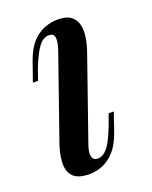

<svg xmlns="http://www.w3.org/2000/svg" viewBox="-109 -591 527 667"><g transform="rotate(-20 154.5 -257.5)"><path d="M152 -430Q171 -488 139 -488Q117 -488 100 -465.5Q83 -443 64 -394L49 -352H30L56 -426Q71 -467 92 -489Q113 -511 137.5 -520Q162 -529 185 -529Q218 -529 234.5 -516Q251 -503 255.5 -482Q260 -461 256 -436.5Q252 -412 244 -389L138 -85Q128 -57 132 -42Q136 -27 153 -27Q171 -27 188 -46.5Q205 -66 226 -121L241 -162H260L235 -89Q220 -49 199.5 -27Q179 -5 155 4.5Q131 14 108 14Q64 14 46.5 -5.5Q29 -25 31 -58.5Q33 -92 48 -132Z"/></g></svg>

Font: Playfair Display Medium
Style: Italic
Weight: 500
Italic angle: -14°
Designer: Claus Eggers Sørensen
Foundry: Claus Eggers Sørensen
Version: Version 1.203